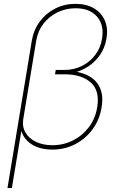

<svg xmlns="http://www.w3.org/2000/svg" viewBox="-20 -755 626 979"><path d="M18.1 204.1 142.1 -546.9Q151.4 -602.5 182.9 -645Q214.4 -687.5 261.5 -711.4Q308.6 -735.4 364.7 -735.4Q419.9 -735.4 458.5 -712.9Q497.1 -690.4 514.4 -650.6Q531.7 -610.8 522.9 -558.6Q515.1 -511.2 490.2 -475.3Q465.3 -439.5 430.9 -416.7Q396.5 -394 359.9 -385.7L360.8 -390.6Q390.1 -386.2 418 -374.8Q445.8 -363.3 466.6 -342Q487.3 -320.8 496.6 -287.6Q505.9 -254.4 498 -207.5Q487.8 -144.5 452.1 -95.9Q416.5 -47.4 363.3 -19.8Q310.1 7.8 246.6 7.8Q204.6 7.8 171.4 -4.4Q138.2 -16.6 116.5 -39.6Q94.7 -62.5 86.9 -94.2L92.3 -108.4L40.5 204.1ZM247.1 -14.6Q304.2 -14.6 352.8 -39.3Q401.4 -64 433.8 -107.4Q466.3 -150.9 475.6 -207.5Q489.7 -293 442.6 -334.5Q395.5 -376 310.5 -376H260.3L264.2 -398.4H309.1Q357.4 -398.4 398.2 -418.9Q439 -439.5 466.1 -475.6Q493.2 -511.7 500.5 -558.6Q511.7 -627 474.9 -669.9Q438 -712.9 365.2 -712.9Q315.9 -712.9 273.2 -692.1Q230.5 -671.4 201.7 -634.3Q172.9 -597.2 164.6 -546.9L98.6 -147.9Q92.3 -108.9 110.1 -78.9Q127.9 -48.8 163.8 -31.7Q199.7 -14.6 247.1 -14.6Z"/></svg>

Font: Inter Thin
Style: Italic
Weight: 250
Italic angle: -9.3988°
Designer: Rasmus Andersson
Foundry: rsms
Version: Version 4.001;git-66647c0bb